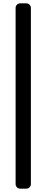

<svg xmlns="http://www.w3.org/2000/svg" viewBox="-20 -916 277 1144"><path d="M137 208H100Q89 208 81 200Q73 192 73 181V-869Q73 -880 81 -888Q89 -896 100 -896H137Q148 -896 156 -888Q164 -880 164 -869V181Q164 192 156 200Q148 208 137 208Z"/></svg>

Font: Rubik
Style: Regular
Weight: 400
Designer: Hubert & Fischer
Foundry: Hubert & Fischer
Version: Version 1.100